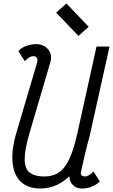

<svg xmlns="http://www.w3.org/2000/svg" viewBox="-20 -1067 648 1101"><path d="M268 -707.5 148 -299.5Q121 -206 121.5 -152.5Q122 -99 150.5 -77Q179 -55 234.5 -55Q284 -55 318.5 -78.5Q353 -102 378.5 -157.5Q404 -213 425 -309L533.5 -800H608L497 -300Q463.5 -148.5 388.2 -67.2Q313 14 208.5 14Q161 14 125.2 -5.8Q89.5 -25.5 70 -65.5Q50.5 -105.5 50.5 -166.5Q50.5 -227.5 75 -309.5L192.5 -707Q194 -711.5 194.2 -716Q194.5 -720.5 194.5 -723.5Q194.5 -733.5 188.2 -739.2Q182 -745 170 -745Q162 -745 150.2 -739Q138.5 -733 122 -716.5L85.5 -773Q98 -791 127.5 -802.5Q157 -814 188 -814Q215.5 -814 237 -800.5Q258.5 -787 268.2 -763Q278 -739 268 -707.5ZM425 -309 497 -300Q489 -269.5 481 -238.8Q473 -208 466.5 -179.8Q460 -151.5 455 -129Q450 -106.5 447 -92.8Q444 -79 443.5 -76.5Q442.5 -66.5 449.5 -60.8Q456.5 -55 468 -55Q476.5 -55 488.2 -61Q500 -67 516 -83.5L552.5 -27Q536.5 -9.5 509 2.2Q481.5 14 450 14Q411.5 14 391 -14.5Q370.5 -43 380.5 -92ZM430 -861 302 -994.5 361 -1047 488.5 -913.5Z"/></svg>

Font: Victor Mono Thin
Style: Italic
Weight: 100
Italic angle: -12°
Monospace: yes
Designer: Rune Bjørnerås
Version: Version 1.561;gftools[0.9.30]